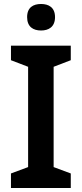

<svg xmlns="http://www.w3.org/2000/svg" viewBox="-20 -943 410 963"><path d="M186 -923C147 -923 116 -906 116 -857C116 -808 147 -790 186 -790C224 -790 256 -808 256 -857C256 -906 224 -923 186 -923ZM335 0V-73L249 -105V-608L335 -641V-714H35V-641L121 -608V-105L35 -73V0Z"/></svg>

Font: Noto Sans Telugu SemiBold
Style: Regular
Weight: 600
Designer: Jelle Bosma - Monotype Design Team
Foundry: Monotype Imaging Inc.
Version: Version 2.005